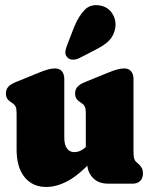

<svg xmlns="http://www.w3.org/2000/svg" viewBox="-20 -730 593 763"><path d="M326.5 -82.5V-99L321 -100V-278.5Q321 -298 317.2 -306Q313.5 -314 305 -319.5L300.5 -322.5Q288.5 -330.5 283.5 -338.5Q278.5 -346.5 278.5 -359Q278.5 -373.5 287 -384Q295.5 -394.5 317 -403.5L406.5 -440Q432 -450.5 446.5 -454.2Q461 -458 473.5 -458Q492 -458 501.2 -446.5Q510.5 -435 510.5 -416.5V-133Q510.5 -108.5 513.2 -99.8Q516 -91 521.5 -86.5L526.5 -82Q537 -73.5 542.5 -64.2Q548 -55 548 -40.5Q548 -21.5 536.8 -10.8Q525.5 0 506.5 0H411Q370.5 0 348.5 -23.8Q326.5 -47.5 326.5 -82.5ZM46 -135V-278.5Q46 -298 42.2 -306Q38.5 -314 30 -319.5L25.5 -322.5Q13.5 -330.5 8.5 -338.5Q3.5 -346.5 3.5 -359Q3.5 -373.5 12 -384Q20.5 -394.5 42 -403.5L131.5 -440Q157 -450.5 171.5 -454.2Q186 -458 198.5 -458Q217 -458 226.2 -446.5Q235.5 -435 235.5 -416.5V-183Q235.5 -155 246 -140.2Q256.5 -125.5 275 -125.5Q288 -125.5 299.8 -131Q311.5 -136.5 322.5 -147L336.5 -160.5L370 -116.5L351 -96Q293.5 -34 249 -10.5Q204.5 13 164 13Q109 13 77.5 -26.2Q46 -65.5 46 -135ZM275 -623.5Q292.5 -666 316.2 -690.5Q340 -715 378 -708Q410.5 -702 426.8 -675.2Q443 -648.5 438 -619Q433 -590 415.5 -571Q398 -552 361 -533L295 -499Q282.5 -492.5 268.8 -493Q255 -493.5 247 -502.5Q238 -513 239.8 -525.8Q241.5 -538.5 247.5 -552.5Z"/></svg>

Font: Fraunces 144pt S100 Black
Style: Regular
Weight: 900
Version: Version 1.000